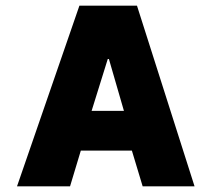

<svg xmlns="http://www.w3.org/2000/svg" viewBox="-20 -657 746 677"><path d="M40 0 260 -637H463L666 0H483L445 -126H265L227 0ZM303 -266H417L364 -449H360Z"/></svg>

Font: Braah One
Style: Regular
Weight: 400
Designer: Ashish Kumar
Foundry: Ashish Kumar
Version: Version 1.001; ttfautohint (v1.8.4.7-5d5b);gftools[0.9.29]